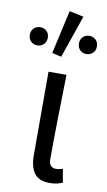

<svg xmlns="http://www.w3.org/2000/svg" viewBox="-120 -818 488 874"><g transform="rotate(10 124.0 -381.0)"><path d="M175 12Q124 12 103 -17.5Q82 -47 82 -101V-486H165Q163 -387 161 -285Q159 -183 159 -95Q159 -56 193 -56Q205 -56 223 -62L234 0Q223 5 209 8.5Q195 12 175 12ZM84 -573 129 -774 195 -760 127 -563ZM11 -595Q-7 -595 -19 -606.5Q-31 -618 -31 -637Q-31 -656 -19 -667.5Q-7 -679 11 -679Q28 -679 40 -667.5Q52 -656 52 -637Q52 -618 40 -606.5Q28 -595 11 -595ZM237 -595Q220 -595 208 -606.5Q196 -618 196 -637Q196 -656 208 -667.5Q220 -679 237 -679Q255 -679 267 -667.5Q279 -656 279 -637Q279 -618 267 -606.5Q255 -595 237 -595Z"/></g></svg>

Font: Processing Sans Pro
Style: Regular
Weight: 400
Designer: Paul D. Hunt
Foundry: Adobe Systems Incorporated
Version: Version 2.020;PS 2.000;hotconv 1.0.86;makeotf.lib2.5.63406